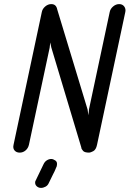

<svg xmlns="http://www.w3.org/2000/svg" viewBox="-20 -742 632 936"><path d="M154 138Q154 139 153 140Q152 141 152 142Q149 156 158 165Q167 174 180 174Q191 174 202 168Q213 162 218 150Q231 122 239 107Q247 92 250 84L255 72Q257 69 257 66Q261 48 250 40.5Q239 33 230 33Q219 33 208.5 39.5Q198 46 192 59ZM184 -684Q187 -699 200.5 -710.5Q214 -722 230 -722Q254 -722 259 -696L407 -208L411 -180L414 -210L515 -684Q518 -699 531.5 -710.5Q545 -722 561 -722Q577 -722 585.5 -710.5Q594 -699 591 -684L453 -36Q448 -12 434.5 -5Q421 2 415 2Q392 2 385 -6.5Q378 -15 376 -21H377L230 -511L225 -535L222 -509L121 -36Q117 -19 104.5 -8.5Q92 2 76 2Q60 2 51 -8.5Q42 -19 46 -36Z"/></svg>

Font: VDS Compensated
Style: Light Italic
Weight: 300
Italic angle: -12°
Designer: artmaker
Foundry: artmaker
Version: Version 1.000 2012 initial release